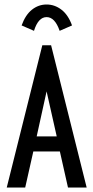

<svg xmlns="http://www.w3.org/2000/svg" viewBox="-20 -833 415 853"><path d="M282 0 246 -160H128L92 0H10L168 -632H207L365 0ZM187 -427 143 -227H232ZM131 -696 76 -720Q93 -767 122 -790Q151 -813 187 -813Q223 -813 253 -790Q283 -767 300 -720L245 -696Q224 -757 187 -757Q150 -757 131 -696Z"/></svg>

Font: Inconsolata Condensed SemiBold
Style: Regular
Weight: 600
Width: 3
Monospace: yes
Designer: Raph Levien, Cyreal, Brenton Simpson
Foundry: Raph Levien, Cyreal, Google
Version: Version 3.100; ttfautohint (v1.8.4.7-5d5b)